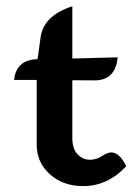

<svg xmlns="http://www.w3.org/2000/svg" viewBox="-20 -600 433 626"><path d="M251 6.8Q186 6.8 142.8 -31.7Q99.6 -70.3 99.6 -128.9V-339.4H25.9Q32.7 -405.3 102.5 -407.2L112.3 -478Q121.6 -548.8 215.8 -579.6V-409.2L363.8 -413.1Q356.4 -337.9 288.6 -337.9L215.8 -338.4V-150.9Q215.8 -115.2 232.7 -97.2Q249.5 -79.1 272.9 -79.1Q294.4 -79.1 312.5 -91.1Q330.6 -103 342.8 -103Q369.6 -103 391.6 -58.1Q331.1 6.8 251 6.8Z"/></svg>

Font: Bainsley
Style: Bold
Weight: 700
Designer: Paul James MIller
Foundry: High-Logic / Made with FontCreator
Version: Version 1.411;March 28, 2021;FontCreator 13.0.0.2683 64-bit